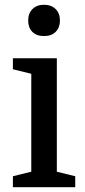

<svg xmlns="http://www.w3.org/2000/svg" viewBox="-20 -784 358 804"><path d="M111 -475 34 -494V-540H218V-65L295 -46V0H34V-46L111 -65ZM98 -698Q98 -728 116 -746Q134 -764 164 -764Q195 -764 213 -746Q231 -728 231 -698Q231 -669 213.5 -651Q196 -633 164 -633Q133 -633 115.5 -650.5Q98 -668 98 -698Z"/></svg>

Font: Domine Medium
Style: Regular
Weight: 500
Designer: Pablo Impallari, Rodrigo Fuenzalida, Brenda Gallo
Foundry: Pablo Impallari, Rodrigo Fuenzalida, Brenda Gallo
Version: Version 2.000